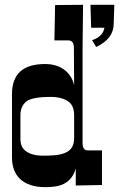

<svg xmlns="http://www.w3.org/2000/svg" viewBox="-20 -770 525 798"><path d="M323.2 -175.8Q323.2 -145 344.2 -145H403.8V-1L294.9 1V-69.8Q278.3 -10.3 220.7 2.9Q199.7 7.8 166.3 7.8Q132.8 7.8 106.2 -1.2Q79.6 -10.3 62.5 -26.9Q29.8 -58.6 29.8 -117.2V-378.9Q29.8 -503.9 167 -503.9Q220.2 -503.9 253.4 -475.1Q279.8 -452.1 288.1 -416L287.1 -573.2Q286.1 -602.1 263.7 -602.1H206.1L209 -749L325.2 -750L323.2 -571.8ZM64.9 -291V-191.9Q64.9 -159.2 85.9 -143.1Q111.3 -123 158.9 -123Q206.5 -123 228.8 -127.9Q251 -132.8 264.2 -142.1Q288.1 -158.7 288.1 -195.8V-291Q288.1 -330.6 264.6 -347.7Q237.8 -367.2 189.5 -367.2Q112.8 -367.2 88.9 -347.7Q64.9 -328.1 64.9 -291ZM455.1 -750 452.6 -671.9Q452.6 -608.9 379.9 -574.7L362.8 -603Q407.7 -617.7 414.1 -654.8H358.9L356 -750Z"/></svg>

Font: Smokum
Style: Regular
Weight: 400
Designer: Astigmatic (AOETI)
Foundry: Astigmatic (AOETI)
Version: Version 1.001